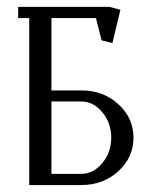

<svg xmlns="http://www.w3.org/2000/svg" viewBox="-20 -532 452 552"><path d="M32.2 -480V-512.2H294.9L326.2 -503.9L303.2 -408.2L272 -416L255.9 -480H127.9V-272H214.8Q276.9 -272 320.3 -232.4Q363.8 -192.9 363.8 -136.2Q363.8 -79.6 320.3 -39.8Q276.9 0 213.9 0H64V-480ZM127.9 -32.2H213.9Q248.5 -32.2 274.2 -63.2Q299.8 -94.2 299.8 -136.2Q299.8 -178.2 274.2 -209.2Q248.5 -240.2 213.9 -240.2H127.9Z"/></svg>

Font: Gawaa
Style: Regular
Weight: 400
Designer: T. Christopher White
Version: Version 1.0